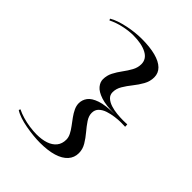

<svg xmlns="http://www.w3.org/2000/svg" viewBox="-257 -968 1261 1261"><g transform="rotate(45 373.5 -338.0)"><path d="M321 -816Q397 -816 450 -802Q503 -788 530.5 -761Q558 -734 558 -695Q558 -657 539 -623Q520 -589 495 -558Q470 -527 451.5 -496Q433 -465 433 -433Q433 -407 451 -390.5Q469 -374 497 -365Q525 -356 556.5 -353Q588 -350 615 -350L651 -351L652 -330L615 -331Q589 -331 558 -327Q527 -323 498 -313.5Q469 -304 450.5 -286Q432 -268 432 -239Q432 -211 451 -182.5Q470 -154 495.5 -124Q521 -94 540.5 -61.5Q560 -29 560 7Q560 49 533 79Q506 109 455 124.5Q404 140 330 140Q301 140 266.5 136.5Q232 133 196.5 126.5Q161 120 131 110Q101 100 80 86L85 75Q111 88 143.5 97.5Q176 107 211 112Q246 117 276 117Q325 117 361.5 104.5Q398 92 418.5 66.5Q439 41 439 3Q439 -18 428 -40Q417 -62 400 -84.5Q383 -107 366 -130.5Q349 -154 338 -177.5Q327 -201 327 -224Q327 -255 346 -281Q365 -307 413 -323.5Q461 -340 547 -340Q463 -340 415.5 -356Q368 -372 348 -396.5Q328 -421 328 -447Q328 -483 344 -514Q360 -545 382 -574.5Q404 -604 420.5 -634Q437 -664 437 -696Q437 -744 390 -768.5Q343 -793 264 -793Q227 -793 178.5 -783Q130 -773 85 -751L80 -762Q101 -775 130.5 -785Q160 -795 193.5 -802Q227 -809 259.5 -812.5Q292 -816 321 -816Z"/></g></svg>

Font: Kalnia Expanded Light
Style: Regular
Weight: 300
Width: 7
Designer: Frida Medrano
Foundry: Frida Medrano
Version: Version 1.105